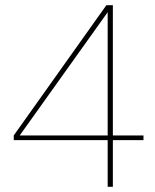

<svg xmlns="http://www.w3.org/2000/svg" viewBox="-20 -720 598 740"><path d="M395 0V-180H33V-198L390 -700H415V-198H533V-180H415V0ZM56 -198H395V-673Z"/></svg>

Font: DM Sans 20pt Thin
Style: Regular
Weight: 250
Version: Version 4.004;gftools[0.9.30]